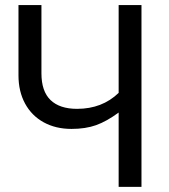

<svg xmlns="http://www.w3.org/2000/svg" viewBox="-20 -726 655 746"><path d="M441 -706.2H529.7V0H441V-288.7Q394.4 -254.4 353.3 -239.7Q312.3 -225.1 257.9 -225.1Q196.4 -225.1 149.7 -250.8Q103.1 -276.4 77.4 -323.6Q51.8 -370.8 51.8 -433.3V-706.2H141V-441Q141 -371.3 176.4 -337.2Q211.8 -303.1 279.5 -303.1Q376.9 -303.1 441 -365.1Z"/></svg>

Font: Fira Code Fixed
Style: Regular
Weight: 400
Monospace: yes
Designer: Carrois Corporate, Edenspiekermann AG, Nikita Prokopov
Foundry: Carrois Corporate, Edenspiekermann AG, Nikita Prokopov
Version: Version 5.002